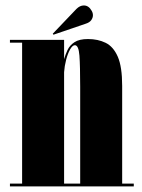

<svg xmlns="http://www.w3.org/2000/svg" viewBox="-20 -666 508 686"><path d="M15.5 0V-10H59V-513.5H15.5V-523.5H209V-454.5Q213.5 -470.5 221.2 -487.2Q229 -504 246 -515.2Q263 -526.5 294.5 -526.5Q330 -526.5 357.5 -513Q385 -499.5 400.8 -463.5Q416.5 -427.5 416.5 -359V-10H458V0ZM209 -408V-10H266.5V-355.5Q266.5 -430 263.8 -467.2Q261 -504.5 247.5 -504.5Q239 -504.5 230.5 -489.5Q222 -474.5 216.2 -452.2Q210.5 -430 209 -408ZM171 -542 168.5 -545.5 253 -634Q265.5 -646.5 279.5 -646.5Q297 -646.5 307.5 -627.5Q312 -620 312 -611.5Q312 -602.5 306 -594Q300 -585.5 285.5 -581Z"/></svg>

Font: Imbue 100pt Black
Style: Regular
Weight: 900
Designer: Tyler Finck
Foundry: Etcetera Type Company
Version: Version 1.102; ttfautohint (v1.8.3)